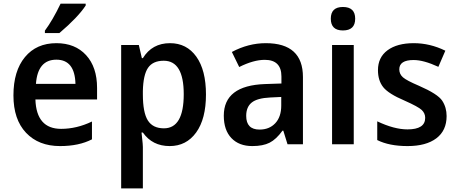

<svg xmlns="http://www.w3.org/2000/svg" viewBox="-20 -786 2495 1046"><path d="M508.8 -244.1H172.9Q178.2 -84 313 -84Q397.9 -84 481 -124V-26.9Q410.2 9.8 307.1 9.8Q190.4 9.8 121.8 -62.7Q53.2 -135.3 53.2 -266.1Q53.2 -399.4 116 -475.1Q178.7 -550.8 287.1 -550.8Q389.2 -550.8 449 -485.6Q508.8 -420.4 508.8 -307.1ZM175.8 -329.1H391.1Q387.7 -460.9 287.1 -460.9Q185.5 -460.9 175.8 -329.1ZM224.6 -619.1Q267.1 -676.3 310.1 -766.1H446.8V-755.9Q404.8 -691.9 303.7 -606H224.6Z M758.3 -64H751Q752.4 -47.4 754.4 -32.2Q758.3 1.5 758.3 15.1V240.2H640.1V-541H736.3L752.9 -469.2H758.3Q808.6 -550.8 906.2 -550.8Q997.1 -550.8 1049.6 -477.3Q1102.1 -403.8 1102.1 -271Q1102.1 -138.2 1048.6 -64.2Q995.1 9.8 904.3 9.8Q810.1 9.8 758.3 -64ZM758.3 -290V-272Q758.3 -172.9 785.4 -129.9Q812.5 -86.9 873 -86.9Q981 -86.9 981 -272.9Q981 -455.1 872.1 -455.1Q813 -455.1 786.6 -416.7Q760.3 -378.4 758.3 -290Z M1546.4 0 1523.4 -74.2H1519Q1484.9 -26.9 1448.7 -8.5Q1412.6 9.8 1354.5 9.8Q1282.2 9.8 1240.7 -33.7Q1199.2 -77.1 1199.2 -155.8Q1199.2 -320.3 1424.3 -328.1L1513.2 -331.1V-369.1Q1513.2 -460 1422.4 -460Q1361.3 -460 1283.2 -420.9L1243.2 -502.9Q1333 -550.8 1428.2 -550.8Q1630.4 -550.8 1630.4 -366.2V0ZM1512.2 -257.8 1452.1 -254.9Q1381.3 -251.5 1351.3 -227.3Q1321.3 -203.1 1321.3 -154.8Q1321.3 -80.1 1394 -80.1Q1447.3 -80.1 1479.7 -114.7Q1512.2 -149.4 1512.2 -210.9Z M1848.1 -748Q1915 -748 1915 -684.1Q1915 -620.1 1848.1 -620.1Q1782.2 -620.1 1782.2 -684.1Q1782.2 -748 1848.1 -748ZM1907.2 0H1789.1V-541H1907.2Z M2035.2 -22.9V-125Q2127.4 -81.1 2200.2 -81.1Q2296.4 -81.1 2296.4 -144Q2296.4 -168.9 2277.6 -186.8Q2258.8 -204.6 2184.1 -237.8Q2096.7 -274.9 2067.9 -311Q2039.1 -347.2 2039.1 -403.8Q2039.1 -473.6 2091.3 -512.2Q2143.6 -550.8 2234.4 -550.8Q2322.3 -550.8 2406.2 -509.8L2368.2 -421.9Q2288.1 -459 2233.4 -459Q2155.3 -459 2155.3 -408.2Q2155.3 -382.3 2175.3 -364.7Q2195.3 -347.2 2262.2 -318.8Q2365.2 -273.9 2389.2 -237.3Q2413.1 -200.7 2413.1 -153.8Q2413.1 -74.7 2357.2 -32.5Q2301.3 9.8 2200.2 9.8Q2100.6 9.8 2035.2 -22.9Z"/></svg>

Font: Droid Sans TV
Style: Bold
Weight: 600
Version: Version 1.00